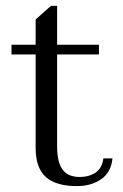

<svg xmlns="http://www.w3.org/2000/svg" viewBox="-20 -622 419 652"><path d="M362 -84Q357 -36 323 -13Q289 10 241 10Q171 10 136 -20.5Q101 -51 101 -121V-437H19V-470H101V-556L153 -602H174V-470H316V-437H174V-124Q174 -71 192.5 -46Q211 -21 251 -21Q282 -21 304.5 -36Q327 -51 331 -84Z"/></svg>

Font: Taviraj Light
Style: Regular
Weight: 300
Designer: Katatrad Team
Foundry: CadsonDemak
Version: Version 1.001